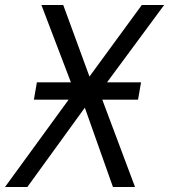

<svg xmlns="http://www.w3.org/2000/svg" viewBox="-29 -745 674 765"><path d="M244.5 -348H106L118 -417H253.5L136 -725H223L327.5 -440L536 -725H625L397.5 -417H533L521 -348H378.5L509 0H421L309 -316L80 0H-9Z"/></svg>

Font: JuliaMono BoldItalic
Style: Regular
Weight: 700
Italic angle: -9°
Monospace: yes
Designer: cormullion
Foundry: corm
Version: Version 0.049; ttfautohint (v1.8.4)